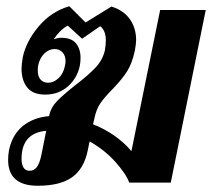

<svg xmlns="http://www.w3.org/2000/svg" viewBox="-20 -585 679 615"><path d="M639 -553 527 0H394Q384 -28 349.5 -66.5Q315 -105 267 -132L261 -103Q249 -44 210.5 -17Q172 10 101 10Q6 10 6 -73Q6 -89 9 -105Q20 -155 54 -182Q88 -209 137 -213L138 -216Q143 -241 162.5 -261Q182 -281 221 -312Q263 -344 286 -368.5Q309 -393 316 -424Q319 -442 319 -456Q319 -487 301 -501L243 -461L197 -503Q184 -496 172 -484Q160 -472 152 -459Q165 -464 176 -464Q209 -464 223.5 -446Q238 -428 238 -400Q238 -351 206 -316.5Q174 -282 125 -282Q85 -282 67 -305Q49 -328 49 -365Q49 -378 53 -402Q64 -453 104 -500.5Q144 -548 202 -565L254 -513L337 -564Q376 -552 396 -523.5Q416 -495 416 -457Q416 -445 412 -423Q403 -381 386.5 -355.5Q370 -330 341 -300Q316 -275 302 -255Q288 -235 282 -204L278 -187Q353 -157 401 -101L493 -553ZM102 -374Q101 -369 101 -359Q101 -340 110 -330Q119 -320 134 -320Q152 -320 167.5 -334.5Q183 -349 188 -374Q190 -384 190 -389Q190 -407 180 -417.5Q170 -428 155 -428Q137 -428 122 -413.5Q107 -399 102 -374ZM112 -86 128 -166Q49 -159 49 -76Q49 -58 55.5 -48Q62 -38 74 -38Q88 -38 97 -48.5Q106 -59 112 -86Z"/></svg>

Font: Trirong
Style: Bold Italic
Weight: 700
Italic angle: -12°
Designer: Katatrad Team
Foundry: CadsonDemak
Version: Version 1.001